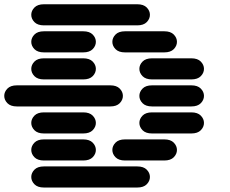

<svg xmlns="http://www.w3.org/2000/svg" viewBox="-44 -881 1064 888"><path d="M159.2 -13.7Q129.9 -13.7 115.2 -28.8Q100.6 -43.9 100.6 -62.5Q100.6 -81.1 115.2 -96.2Q129.9 -111.3 159.2 -111.3H590.8Q620.1 -111.3 634.8 -96.2Q649.4 -81.1 649.4 -62.5Q649.4 -43.9 634.8 -28.8Q620.1 -13.7 590.8 -13.7ZM159.2 -138.7Q129.9 -138.7 115.2 -153.8Q100.6 -168.9 100.6 -187.5Q100.6 -206.1 115.2 -221.2Q129.9 -236.3 159.2 -236.3H340.8Q370.1 -236.3 384.8 -221.2Q399.4 -206.1 399.4 -187.5Q399.4 -168.9 384.8 -153.8Q370.1 -138.7 340.8 -138.7ZM534.2 -138.7Q504.9 -138.7 490.2 -153.8Q475.6 -168.9 475.6 -187.5Q475.6 -206.1 490.2 -221.2Q504.9 -236.3 534.2 -236.3H715.8Q745.1 -236.3 759.8 -221.2Q774.4 -206.1 774.4 -187.5Q774.4 -168.9 759.8 -153.8Q745.1 -138.7 715.8 -138.7ZM159.2 -263.7Q129.9 -263.7 115.2 -278.8Q100.6 -293.9 100.6 -312.5Q100.6 -331.1 115.2 -346.2Q129.9 -361.3 159.2 -361.3H340.8Q370.1 -361.3 384.8 -346.2Q399.4 -331.1 399.4 -312.5Q399.4 -293.9 384.8 -278.8Q370.1 -263.7 340.8 -263.7ZM659.2 -263.7Q629.9 -263.7 615.2 -278.8Q600.6 -293.9 600.6 -312.5Q600.6 -331.1 615.2 -346.2Q629.9 -361.3 659.2 -361.3H840.8Q870.1 -361.3 884.8 -346.2Q899.4 -331.1 899.4 -312.5Q899.4 -293.9 884.8 -278.8Q870.1 -263.7 840.8 -263.7ZM34.2 -388.7Q4.9 -388.7 -9.8 -403.8Q-24.4 -418.9 -24.4 -437.5Q-24.4 -456.1 -9.8 -471.2Q4.9 -486.3 34.2 -486.3H465.8Q495.1 -486.3 509.8 -471.2Q524.4 -456.1 524.4 -437.5Q524.4 -418.9 509.8 -403.8Q495.1 -388.7 465.8 -388.7ZM659.2 -388.7Q629.9 -388.7 615.2 -403.8Q600.6 -418.9 600.6 -437.5Q600.6 -456.1 615.2 -471.2Q629.9 -486.3 659.2 -486.3H840.8Q870.1 -486.3 884.8 -471.2Q899.4 -456.1 899.4 -437.5Q899.4 -418.9 884.8 -403.8Q870.1 -388.7 840.8 -388.7ZM159.2 -513.7Q129.9 -513.7 115.2 -528.8Q100.6 -543.9 100.6 -562.5Q100.6 -581.1 115.2 -596.2Q129.9 -611.3 159.2 -611.3H340.8Q370.1 -611.3 384.8 -596.2Q399.4 -581.1 399.4 -562.5Q399.4 -543.9 384.8 -528.8Q370.1 -513.7 340.8 -513.7ZM659.2 -513.7Q629.9 -513.7 615.2 -528.8Q600.6 -543.9 600.6 -562.5Q600.6 -581.1 615.2 -596.2Q629.9 -611.3 659.2 -611.3H840.8Q870.1 -611.3 884.8 -596.2Q899.4 -581.1 899.4 -562.5Q899.4 -543.9 884.8 -528.8Q870.1 -513.7 840.8 -513.7ZM159.2 -638.7Q129.9 -638.7 115.2 -653.8Q100.6 -668.9 100.6 -687.5Q100.6 -706.1 115.2 -721.2Q129.9 -736.3 159.2 -736.3H340.8Q370.1 -736.3 384.8 -721.2Q399.4 -706.1 399.4 -687.5Q399.4 -668.9 384.8 -653.8Q370.1 -638.7 340.8 -638.7ZM534.2 -638.7Q504.9 -638.7 490.2 -653.8Q475.6 -668.9 475.6 -687.5Q475.6 -706.1 490.2 -721.2Q504.9 -736.3 534.2 -736.3H715.8Q745.1 -736.3 759.8 -721.2Q774.4 -706.1 774.4 -687.5Q774.4 -668.9 759.8 -653.8Q745.1 -638.7 715.8 -638.7ZM159.2 -763.7Q129.9 -763.7 115.2 -778.8Q100.6 -793.9 100.6 -812.5Q100.6 -831.1 115.2 -846.2Q129.9 -861.3 159.2 -861.3H590.8Q620.1 -861.3 634.8 -846.2Q649.4 -831.1 649.4 -812.5Q649.4 -793.9 634.8 -778.8Q620.1 -763.7 590.8 -763.7Z"/></svg>

Font: Sixtyfour Normal
Style: Regular
Weight: 400
Monospace: yes
Designer: Jens Kutilek
Foundry: Jens Kutilek
Version: Version 2.000